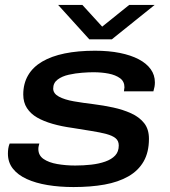

<svg xmlns="http://www.w3.org/2000/svg" viewBox="-20 -744 686 776"><path d="M277 12Q221 12 172.5 4Q124 -4 88 -20.5Q52 -37 32 -62.5Q12 -88 12 -123Q12 -134 13.5 -144Q15 -154 19 -164H139Q138 -160 136.5 -154Q135 -148 135 -142Q135 -116 156 -101.5Q177 -87 211.5 -81Q246 -75 284 -75Q317 -75 348.5 -78.5Q380 -82 405.5 -91Q431 -100 445.5 -115.5Q460 -131 460 -156Q460 -175 447 -185.5Q434 -196 409.5 -202.5Q385 -209 350.5 -214.5Q316 -220 273 -227Q229 -233 192.5 -243.5Q156 -254 130 -269Q104 -284 89 -307Q74 -330 74 -362Q74 -406 93.5 -439.5Q113 -473 150.5 -495Q188 -517 241.5 -528Q295 -539 364 -539Q420 -539 464.5 -530Q509 -521 540.5 -504.5Q572 -488 589 -464.5Q606 -441 606 -411Q606 -402 604.5 -393.5Q603 -385 600 -375H481Q481 -380 482 -384Q483 -388 483 -391Q483 -415 465 -428Q447 -441 419 -446.5Q391 -452 357 -452Q339 -452 312 -450Q285 -448 258 -442Q231 -436 213 -422.5Q195 -409 195 -386Q195 -366 218 -353.5Q241 -341 278.5 -334.5Q316 -328 358 -323Q398 -318 437.5 -309.5Q477 -301 510 -286Q543 -271 562.5 -246.5Q582 -222 582 -183Q582 -129 560.5 -91.5Q539 -54 498.5 -31Q458 -8 402.5 2Q347 12 277 12ZM605 -724 432 -585H341L215 -724H313L407 -621H374L502 -724Z"/></svg>

Font: Archivo Expanded Medium
Style: Italic
Weight: 500
Width: 7
Italic angle: -10°
Designer: Hector Gatti
Foundry: Omnibus-Type
Version: Version 2.001